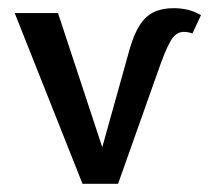

<svg xmlns="http://www.w3.org/2000/svg" viewBox="-20 -450 512 470"><path d="M182 0 16 -418H122L252 -24H212L298 -332Q309 -369 323 -390Q337 -411 357 -420.5Q377 -430 405 -430Q422 -430 438 -426.5Q454 -423 472 -413L451 -368Q446 -370 440.5 -371Q435 -372 430 -372Q414 -372 402.5 -357Q391 -342 374 -296L269 0Z"/></svg>

Font: Ysabeau Office SemiBold
Style: Regular
Weight: 600
Designer: Christian Thalmann (Catharsis Fonts)
Version: Version 2.001;gftools[0.9.30]; featfreeze: tnum,lnum,ss02